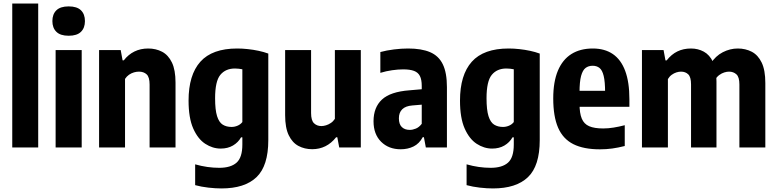

<svg xmlns="http://www.w3.org/2000/svg" viewBox="-20 -828 4363 1078"><path d="M48.8 0V-808H194.5V0Z M292.3 0V-547H438.7V0ZM365.5 -627.3Q319 -627.3 296.6 -649.4Q274.1 -671.4 274.1 -709.6Q274.1 -748.3 296.6 -770.2Q319 -792.1 365.5 -792.1Q412.3 -792.1 434.6 -770.2Q456.9 -748.3 456.9 -709.6Q456.9 -671.4 434.6 -649.4Q412.3 -627.3 365.5 -627.3Z M536.3 0V-547H657.6L668.3 -489.2H675.1Q700.3 -521.9 734.8 -538.8Q769.3 -555.7 811.9 -555.7Q855.4 -555.7 890.2 -537.4Q925 -519 945.3 -477Q965.5 -435 965.5 -364.1V0H819.9V-353.3Q819.9 -395.1 803.4 -410.5Q786.9 -425.8 760.1 -425.8Q746.5 -425.8 732 -421.6Q717.5 -417.4 704.4 -408.4Q691.3 -399.3 682 -385V0Z M1223.6 230Q1190.1 230 1150.2 225.5Q1110.3 221 1075.7 211.5V94.7Q1110.4 104.6 1144.2 109.4Q1177.9 114.2 1211 114.2Q1275.6 114.2 1308.2 85.2Q1340.7 56.3 1340.7 -16.3V-57H1333.5Q1317.3 -28.2 1288 -11Q1258.7 6.2 1219.2 6.2Q1173.6 6.2 1132.3 -20.7Q1091 -47.6 1064.8 -106.8Q1038.7 -165.9 1038.7 -263.2Q1038.7 -407.3 1105 -481.5Q1171.4 -555.7 1312 -555.7Q1340.8 -555.7 1371.6 -552.3Q1402.5 -549 1432 -542.7Q1461.5 -536.4 1486.4 -527.2V-41.5Q1486.4 103.4 1420.2 166.7Q1354.1 230 1223.6 230ZM1280.1 -115.3Q1297.3 -115.3 1313.8 -122.3Q1330.4 -129.3 1340.7 -142.7V-439Q1332.1 -440.9 1320.9 -442.1Q1309.7 -443.4 1299.3 -443.4Q1246.5 -443.4 1217.1 -407.7Q1187.7 -372.1 1187.7 -276.3Q1187.7 -210.8 1198.7 -176Q1209.7 -141.1 1230.4 -128.2Q1251.2 -115.3 1280.1 -115.3Z M1732.9 9.7Q1690.2 9.7 1655.8 -8.6Q1621.4 -26.8 1601.2 -68.6Q1580.9 -110.5 1580.9 -181.4V-547H1726.6V-193.4Q1726.6 -151.8 1743 -136Q1759.5 -120.2 1784.4 -120.2Q1796.2 -120.2 1810.3 -124.4Q1824.4 -128.6 1837.7 -137.6Q1851 -146.5 1860.2 -160.7V-547H2005.8V0H1884.6L1873.9 -57.2H1867Q1840.5 -23.6 1806.7 -6.9Q1772.9 9.7 1732.9 9.7Z M2229.8 10.1Q2162.2 10.1 2119.7 -32.2Q2077.2 -74.5 2077.2 -147Q2077.2 -225.2 2124.6 -269.1Q2171.9 -313 2279.2 -321L2366.6 -328.6L2386.4 -243.6L2295.7 -236Q2257.4 -233.1 2238.5 -214.6Q2219.6 -196.2 2219.6 -163.7Q2219.6 -130.7 2236 -114.7Q2252.5 -98.7 2280.5 -98.7Q2297.1 -98.7 2315 -106.1Q2332.9 -113.4 2347.9 -132.8V-345.7Q2347.9 -380.8 2337.7 -401Q2327.6 -421.3 2304.7 -429.9Q2281.7 -438.5 2243.6 -438.5Q2215.5 -438.5 2181.6 -433.7Q2147.7 -428.9 2115.5 -419V-535.8Q2149.9 -545.3 2191.9 -550.5Q2233.9 -555.7 2271.3 -555.7Q2346.2 -555.7 2394.6 -535.2Q2442.9 -514.7 2466.1 -467.2Q2489.3 -419.7 2489.3 -339.1V0H2370.9L2360.1 -57.5H2353.3Q2334.1 -21.6 2301.9 -5.7Q2269.6 10.1 2229.8 10.1Z M2747.6 230Q2714.1 230 2674.2 225.5Q2634.3 221 2599.7 211.5V94.7Q2634.4 104.6 2668.2 109.4Q2701.9 114.2 2735 114.2Q2799.6 114.2 2832.2 85.2Q2864.7 56.3 2864.7 -16.3V-57H2857.5Q2841.3 -28.2 2812 -11Q2782.7 6.2 2743.2 6.2Q2697.6 6.2 2656.3 -20.7Q2615 -47.6 2588.8 -106.8Q2562.7 -165.9 2562.7 -263.2Q2562.7 -407.3 2629 -481.5Q2695.4 -555.7 2836 -555.7Q2864.8 -555.7 2895.6 -552.3Q2926.5 -549 2956 -542.7Q2985.5 -536.4 3010.4 -527.2V-41.5Q3010.4 103.4 2944.2 166.7Q2878.1 230 2747.6 230ZM2804.1 -115.3Q2821.3 -115.3 2837.8 -122.3Q2854.4 -129.3 2864.7 -142.7V-439Q2856.1 -440.9 2844.9 -442.1Q2833.7 -443.4 2823.3 -443.4Q2770.5 -443.4 2741.1 -407.7Q2711.7 -372.1 2711.7 -276.3Q2711.7 -210.8 2722.7 -176Q2733.7 -141.1 2754.4 -128.2Q2775.2 -115.3 2804.1 -115.3Z M3348.4 10.4Q3257.1 10.4 3199.2 -18.6Q3141.2 -47.7 3113.7 -110.6Q3086.2 -173.5 3086.2 -275.6Q3086.2 -368.6 3112.3 -431Q3138.5 -493.4 3188.1 -524.6Q3237.8 -555.7 3308.2 -555.7Q3375.2 -555.7 3420.9 -524.5Q3466.7 -493.2 3490.2 -430Q3513.8 -366.8 3513.8 -271.4V-228.3H3192.4V-318.2H3398.7L3377.4 -309Q3377.4 -369.3 3369.4 -401.8Q3361.5 -434.3 3345.8 -446.6Q3330.2 -458.8 3307.5 -458.8Q3284.3 -458.8 3267.9 -446.6Q3251.5 -434.3 3242.6 -401.8Q3233.8 -369.3 3233.8 -309V-245.2Q3233.8 -192.4 3246.4 -162.2Q3258.9 -132 3287.9 -119.4Q3316.9 -106.8 3366.6 -106.8Q3395.3 -106.8 3425.2 -111.7Q3455.1 -116.5 3487.7 -125V-8.2Q3449.7 1.4 3416.7 5.9Q3383.7 10.4 3348.4 10.4Z M3584.3 0V-547H3705.6L3716.3 -488.9H3723.1Q3749.5 -522.8 3783.2 -539.2Q3817 -555.7 3859.5 -555.7Q3899 -555.7 3931.6 -538Q3964.2 -520.3 3983.5 -479.7Q4002.7 -439.1 4002.7 -370.3V0H3859.9V-354.1Q3859.9 -395.3 3844.2 -410.6Q3828.4 -425.8 3803.6 -425.8Q3791.7 -425.8 3778 -421.6Q3764.3 -417.3 3751.5 -408.1Q3738.8 -398.9 3730 -384.1V0ZM4131.4 0V-354.1Q4131.4 -395.3 4114.7 -410.6Q4097.9 -425.8 4073.1 -425.8Q4061.2 -425.8 4046.8 -421.4Q4032.4 -417 4018.7 -407Q4005 -397.1 3995.4 -380.5L3969.5 -470.3Q3997.6 -514.2 4038.4 -534.9Q4079.2 -555.7 4122.4 -555.7Q4165.7 -555.7 4200.8 -537.5Q4236 -519.2 4256.5 -476.7Q4277 -434.2 4277 -361.8V0Z"/></svg>

Font: Encode Sans Condensed Thin
Style: Regular
Weight: 100
Width: 3
Designer: Multiple Designers
Foundry: Impallari Type
Version: Version 3.002